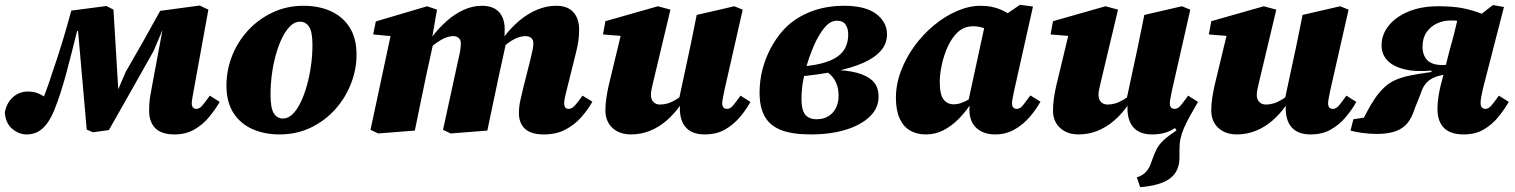

<svg xmlns="http://www.w3.org/2000/svg" viewBox="-26 -542 6287 797"><path d="M84 16Q52 16 24.5 -7.5Q-3 -31 -6 -75Q1 -114 27 -138Q53 -162 91 -162Q109 -162 122.5 -158Q136 -154 152 -144.5Q168 -135 193 -117L158 -63L134 -80Q141 -100 148 -119Q155 -138 162.5 -157.5Q170 -177 177 -197.5Q184 -218 191 -240Q212 -300 232 -365.5Q252 -431 270 -498L416 -517L445 -502L466 -153H457L496 -244Q532 -306 568 -369.5Q604 -433 639 -497L803 -519L839 -502L779 -172Q776 -153 773 -138.5Q770 -124 770 -113Q770 -102 775 -96Q780 -90 789 -90Q802 -90 813.5 -103.5Q825 -117 845 -145L886 -119Q867 -86 841 -55Q815 -24 780 -4Q745 16 698 16Q644 16 618.5 -10Q593 -36 593 -83Q593 -115 596.5 -136.5Q600 -158 604 -179L659 -474L691 -426H652L612 -331Q566 -249 519.5 -167Q473 -85 426 -2L360 7L334 -4L298 -413H294Q283 -367 270.5 -319.5Q258 -272 246 -226Q241 -209 236 -192Q231 -175 225.5 -157.5Q220 -140 213.5 -122Q207 -104 199 -84Q179 -35 151.5 -9.5Q124 16 84 16Z M1134 16Q1071 16 1021 -6.5Q971 -29 942.5 -74Q914 -119 914 -187Q914 -250 937 -309Q960 -368 1003 -415Q1046 -462 1105 -490Q1164 -518 1234 -518Q1298 -518 1347.5 -495.5Q1397 -473 1425.5 -428Q1454 -383 1454 -315Q1454 -253 1430.5 -193.5Q1407 -134 1364.5 -87Q1322 -40 1263.5 -12Q1205 16 1134 16ZM1148 -50Q1170 -50 1188.5 -68Q1207 -86 1222 -117Q1237 -148 1248 -187.5Q1259 -227 1265 -270Q1271 -313 1271 -355Q1271 -410 1257 -431Q1243 -452 1219 -452Q1197 -452 1178.5 -433.5Q1160 -415 1145 -384.5Q1130 -354 1119 -314.5Q1108 -275 1102.5 -232.5Q1097 -190 1097 -150Q1097 -92 1111 -71Q1125 -50 1148 -50Z M1544 12 1512 -3 1601 -420 1662 -386 1523 -399 1534 -453 1747 -516 1788 -502 1764 -364 1773 -365 1743 -228Q1731 -171 1719.5 -114.5Q1708 -58 1696 0ZM1845 12 1813 -3 1875 -288Q1881 -313 1884 -330.5Q1887 -348 1887 -362Q1887 -376 1878.5 -384Q1870 -392 1856 -392Q1841 -392 1824 -385.5Q1807 -379 1787.5 -365.5Q1768 -352 1746 -332L1741 -386H1765Q1794 -424 1827.5 -454Q1861 -484 1898.5 -501Q1936 -518 1974 -518Q2021 -518 2045 -492.5Q2069 -467 2069 -420Q2069 -399 2067.5 -388.5Q2066 -378 2063 -365H2075L2045 -228Q2033 -171 2021 -114.5Q2009 -58 1997 0ZM2232 16Q2177 16 2152.5 -8Q2128 -32 2128 -72Q2128 -100 2134.5 -127.5Q2141 -155 2146 -177L2176 -296Q2182 -320 2185 -335.5Q2188 -351 2188 -362Q2188 -376 2179.5 -384Q2171 -392 2155 -392Q2140 -392 2122.5 -385.5Q2105 -379 2086 -365.5Q2067 -352 2044 -331L2040 -385H2063Q2094 -426 2129 -455.5Q2164 -485 2203 -501.5Q2242 -518 2283 -518Q2330 -518 2354 -491.5Q2378 -465 2378 -419Q2378 -393 2374.5 -370Q2371 -347 2365 -324L2325 -163Q2321 -148 2318.5 -135.5Q2316 -123 2316 -113Q2316 -102 2320.5 -96Q2325 -90 2334 -90Q2347 -90 2359.5 -103Q2372 -116 2392 -145L2433 -120Q2414 -86 2386.5 -55Q2359 -24 2321 -4Q2283 16 2232 16Z M2593 16Q2559 16 2535 2.5Q2511 -11 2499 -33Q2487 -55 2487 -82Q2487 -110 2491 -135.5Q2495 -161 2500 -184L2557 -421L2600 -389L2477 -399L2487 -454L2705 -516L2757 -502L2687 -208Q2684 -195 2681.5 -184.5Q2679 -174 2677.5 -165.5Q2676 -157 2676 -148Q2676 -129 2686.5 -118.5Q2697 -108 2714 -108Q2730 -108 2746.5 -113Q2763 -118 2781 -129Q2799 -140 2819 -156L2829 -108H2800Q2773 -69 2741 -41.5Q2709 -14 2672 1Q2635 16 2593 16ZM2899 16Q2848 16 2822 -12Q2796 -40 2796 -94Q2796 -102 2797 -109Q2798 -116 2799 -123H2791L2838 -342Q2845 -377 2852 -410.5Q2859 -444 2866 -480L3022 -516L3057 -502L2981 -167Q2978 -150 2975 -136.5Q2972 -123 2972 -113Q2972 -102 2977 -96Q2982 -90 2992 -90Q3005 -90 3016.5 -103.5Q3028 -117 3048 -145L3089 -119Q3071 -86 3044.5 -55Q3018 -24 2983 -4Q2948 16 2899 16Z M3339 16Q3262 16 3215.5 -2.5Q3169 -21 3148 -59.5Q3127 -98 3127 -157Q3127 -207 3139 -253.5Q3151 -300 3172.5 -340.5Q3194 -381 3221 -412Q3264 -462 3330.5 -490Q3397 -518 3477 -518Q3567 -518 3611.5 -484Q3656 -450 3656 -399Q3656 -361 3630.5 -331.5Q3605 -302 3556 -280.5Q3507 -259 3437 -245Q3367 -231 3278 -223V-264Q3343 -268 3385 -279Q3427 -290 3451 -307.5Q3475 -325 3485 -348Q3495 -371 3495 -399Q3495 -424 3484 -440Q3473 -456 3449 -456Q3424 -456 3404 -435.5Q3384 -415 3363 -375Q3353 -355 3342 -327Q3331 -299 3321.5 -266.5Q3312 -234 3306.5 -199.5Q3301 -165 3301 -131Q3301 -100 3308 -81.5Q3315 -63 3329.5 -55Q3344 -47 3364 -47Q3392 -47 3412.5 -59.5Q3433 -72 3444 -94Q3455 -116 3455 -143Q3455 -168 3449 -187Q3443 -206 3431.5 -220.5Q3420 -235 3404 -245L3427 -266L3431 -252Q3488 -251 3530.5 -240Q3573 -229 3597 -205.5Q3621 -182 3621 -141Q3621 -93 3584.5 -58Q3548 -23 3485 -3.5Q3422 16 3339 16Z M3817 16Q3780 16 3752 0Q3724 -16 3708.5 -50Q3693 -84 3693 -136Q3693 -192 3714 -247.5Q3735 -303 3770.5 -351.5Q3806 -400 3851.5 -437.5Q3897 -475 3947 -496.5Q3997 -518 4045 -518Q4070 -518 4091.5 -513.5Q4113 -509 4132 -500.5Q4151 -492 4168 -480L4102 -400Q4078 -419 4056.5 -426Q4035 -433 4014 -433Q4004 -433 3993 -431Q3982 -429 3971 -423.5Q3960 -418 3949 -408Q3925 -385 3908.5 -349Q3892 -313 3883.5 -273.5Q3875 -234 3875 -202Q3875 -150 3890.5 -129.5Q3906 -109 3933 -109Q3948 -109 3962.5 -114Q3977 -119 3990.5 -126.5Q4004 -134 4017 -143L4019 -101H3997Q3978 -73 3951 -46Q3924 -19 3890.5 -1.5Q3857 16 3817 16ZM4105 16Q4057 16 4028 -10Q3999 -36 3998 -85Q3998 -88 3998 -90.5Q3998 -93 3998.5 -96Q3999 -99 3999 -101H3989L4064 -447H4098L4208 -522L4262 -515L4184 -167Q4181 -150 4178 -137Q4175 -124 4175 -113Q4175 -102 4180 -96Q4185 -90 4195 -90Q4208 -90 4219.5 -104Q4231 -118 4251 -146L4293 -120Q4274 -86 4247 -55Q4220 -24 4184.5 -4Q4149 16 4105 16Z M4707 235 4693 194Q4714 188 4728 174.5Q4742 161 4750 140L4758 118Q4767 93 4776 75.5Q4785 58 4803.5 40.5Q4822 23 4858 -1L4838 -29L4919 -115L4947 -119Q4927 -85 4912.5 -58.5Q4898 -32 4888.5 -10Q4879 12 4874.5 33Q4870 54 4870 78V112Q4870 169 4831 198.5Q4792 228 4707 235ZM4451 16Q4417 16 4393 2.5Q4369 -11 4357 -33Q4345 -55 4345 -82Q4345 -110 4349 -135.5Q4353 -161 4358 -184L4415 -421L4458 -389L4335 -399L4345 -454L4563 -516L4615 -502L4545 -208Q4542 -195 4539.5 -184.5Q4537 -174 4535.5 -165.5Q4534 -157 4534 -148Q4534 -129 4544.5 -118.5Q4555 -108 4572 -108Q4588 -108 4604.5 -113Q4621 -118 4639 -129Q4657 -140 4677 -156L4687 -108H4658Q4631 -69 4599 -41.5Q4567 -14 4530 1Q4493 16 4451 16ZM4757 16Q4706 16 4680 -12Q4654 -40 4654 -94Q4654 -102 4655 -109Q4656 -116 4657 -123H4649L4696 -342Q4703 -377 4710 -410.5Q4717 -444 4724 -480L4880 -516L4915 -502L4839 -167Q4836 -150 4833 -136.5Q4830 -123 4830 -113Q4830 -102 4835 -96Q4840 -90 4850 -90Q4863 -90 4874.5 -103.5Q4886 -117 4906 -145L4947 -119Q4929 -86 4902.5 -55Q4876 -24 4841 -4Q4806 16 4757 16Z M5108 16Q5074 16 5050 2.5Q5026 -11 5014 -33Q5002 -55 5002 -82Q5002 -110 5006 -135.5Q5010 -161 5015 -184L5072 -421L5115 -389L4992 -399L5002 -454L5220 -516L5272 -502L5202 -208Q5199 -195 5196.5 -184.5Q5194 -174 5192.5 -165.5Q5191 -157 5191 -148Q5191 -129 5201.5 -118.5Q5212 -108 5229 -108Q5245 -108 5261.5 -113Q5278 -118 5296 -129Q5314 -140 5334 -156L5344 -108H5315Q5288 -69 5256 -41.5Q5224 -14 5187 1Q5150 16 5108 16ZM5414 16Q5363 16 5337 -12Q5311 -40 5311 -94Q5311 -102 5312 -109Q5313 -116 5314 -123H5306L5353 -342Q5360 -377 5367 -410.5Q5374 -444 5381 -480L5537 -516L5572 -502L5496 -167Q5493 -150 5490 -136.5Q5487 -123 5487 -113Q5487 -102 5492 -96Q5497 -90 5507 -90Q5520 -90 5531.5 -103.5Q5543 -117 5563 -145L5604 -119Q5586 -86 5559.5 -55Q5533 -24 5498 -4Q5463 16 5414 16Z M5580 0 5592 -47 5677 -60 5623 -30Q5638 -58 5652 -84.5Q5666 -111 5682.5 -135Q5699 -159 5720 -179Q5740 -198 5765.5 -209.5Q5791 -221 5827 -228.5Q5863 -236 5916 -243V-249Q5846 -243 5799.5 -255.5Q5753 -268 5730.5 -294Q5708 -320 5709 -357Q5710 -400 5739 -436Q5768 -472 5820.5 -494Q5873 -516 5944 -516Q6010 -516 6051 -507Q6092 -498 6125 -485L6171 -521L6217 -513L6131 -179Q6128 -166 6125.5 -154.5Q6123 -143 6121.5 -132.5Q6120 -122 6120 -113Q6120 -102 6125.5 -96Q6131 -90 6140 -90Q6153 -90 6164.5 -103.5Q6176 -117 6196 -145L6237 -119Q6219 -88 6194 -57Q6169 -26 6134 -5Q6099 16 6050 16Q5995 16 5968 -11Q5941 -38 5941 -90Q5941 -105 5943 -124Q5945 -143 5949 -163.5Q5953 -184 5959 -205L5991 -332Q6002 -370 6011.5 -408Q6021 -446 6030 -485L6055 -450Q6043 -453 6029.5 -455Q6016 -457 5997 -457Q5965 -457 5938.5 -444.5Q5912 -432 5895.5 -408Q5879 -384 5879 -348Q5879 -313 5898.5 -292.5Q5918 -272 5962 -272Q5985 -272 6001.5 -275.5Q6018 -279 6035 -283L6027 -245L5966 -232Q5942 -227 5924.5 -219Q5907 -211 5895 -198Q5883 -185 5875 -164Q5867 -141 5857.5 -118.5Q5848 -96 5840 -73Q5828 -41 5808 -22Q5788 -3 5758.5 5.5Q5729 14 5689 14Q5658 14 5627 9.5Q5596 5 5580 0Z"/></svg>

Font: Source Serif 4 Black
Style: Italic
Weight: 900
Italic angle: -12°
Designer: Frank Grießhammer
Foundry: Adobe Systems Incorporated
Version: Version 4.004;hotconv 1.0.116;makeotfexe 2.5.65601